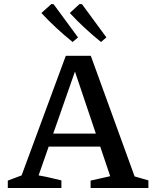

<svg xmlns="http://www.w3.org/2000/svg" viewBox="-20 -940 765 960"><path d="M653 -58Q670 -53 687.5 -48Q705 -43 722 -38V0H433V-37L531 -59L341 -623H369L173 -63Q202 -58 230 -51.5Q258 -45 287 -38V0H19V-37L88 -63L309 -661H434ZM190 -207V-272H543V-207ZM343 -730Q301 -764 262 -800Q223 -836 187 -875L237 -920L248 -919L370 -753ZM485 -730Q443 -764 404 -800Q365 -836 329 -875L378 -920L390 -919L512 -753Z"/></svg>

Font: Piazzolla Thin SemiBold
Style: Regular
Weight: 600
Version: Version 2.005